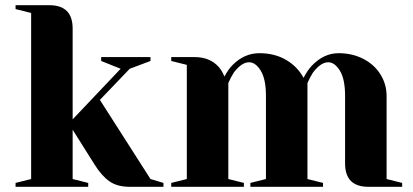

<svg xmlns="http://www.w3.org/2000/svg" viewBox="-20 -720 1590 740"><path d="M40 -15 100 -30V-670L40 -685V-700H170Q260 -700 260 -610V-260L445 -455L370 -485V-500H560V-485L480 -455L365 -335L560 -30L610 -15V0H480Q432 0 402 -21Q372 -42 345 -85L260 -220V-30L320 -15V0H40Z M640 -15 700 -30V-470L640 -485V-500H730Q789 -500 823 -462Q836 -447 845 -425Q860 -453 877 -470Q922 -515 980 -515Q1038 -515 1082 -489.5Q1126 -464 1150 -420Q1165 -449 1182 -467Q1228 -515 1285 -515Q1338 -515 1380.5 -493Q1423 -471 1446.5 -433Q1470 -395 1470 -350V-30L1530 -15V0H1400Q1310 0 1310 -90V-350Q1310 -415 1290 -447.5Q1270 -480 1245 -480Q1216 -480 1186 -440Q1174 -421 1165 -400V-30L1225 -15V0H945V-15L1005 -30V-350Q1005 -415 985 -447.5Q965 -480 940 -480Q911 -480 881 -440Q869 -421 860 -400V-30L920 -15V0H640Z"/></svg>

Font: Yeseva One
Style: Regular
Weight: 400
Designer: Jovanny Lemonad
Foundry: Jovanny Lemonad
Version: Version 2.000